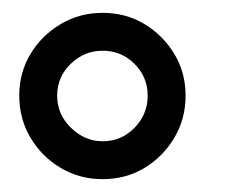

<svg xmlns="http://www.w3.org/2000/svg" viewBox="-20 -707 354 299"><path d="M140 -487Q169 -487 189.5 -508Q210 -529 210 -558Q210 -587 189.5 -607.5Q169 -628 140 -628Q111 -628 90 -607.5Q69 -587 69 -558Q69 -529 90.5 -508Q112 -487 140 -487ZM140 -428Q104 -428 74.5 -445.5Q45 -463 27.5 -492.5Q10 -522 10 -558Q10 -594 27.5 -623Q45 -652 74.5 -669.5Q104 -687 140 -687Q176 -687 205 -669.5Q234 -652 251.5 -623Q269 -594 269 -558Q269 -522 251.5 -492.5Q234 -463 205 -445.5Q176 -428 140 -428Z"/></svg>

Font: Ruwudu
Style: Bold
Weight: 700
Designer: Becca Hirsbrunner Spalinger
Foundry: SIL International
Version: Version 3.000